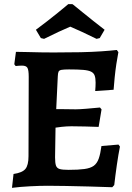

<svg xmlns="http://www.w3.org/2000/svg" viewBox="-20 -894 636 924"><path d="M37.7 10 45.1 -56.7Q86.9 -62.7 102 -80.7Q117.2 -98.6 117.2 -142.6L118.2 -524.2Q118.2 -556.7 112.1 -567.4Q106 -578.2 85.7 -578.2Q80.2 -578.2 71.1 -577.7Q62 -577.2 55.3 -576.2L48.8 -584.7L56.7 -644.5Q80 -644.5 111.9 -643.5Q143.8 -642.5 177.5 -642Q211.1 -641.5 238.1 -641.5Q310.4 -641.5 367.4 -642.7Q424.4 -644 467.9 -647Q511.4 -650 542.2 -653.5L549.7 -643Q544.7 -617.6 539.9 -585.7Q535.1 -553.7 531.9 -521.5Q528.7 -489.4 526.7 -462.1L438.1 -455.9Q439.1 -464.4 439.6 -476.8Q440.1 -489.2 440.1 -496.2Q440.1 -517 435.8 -529.7Q431.5 -542.4 418.8 -548.9Q406.1 -555.5 380.3 -557.7Q354.5 -559.9 311.9 -559.9Q288 -559.9 276.4 -557.9Q264.8 -555.9 261.7 -548.8Q258.7 -541.7 258.1 -526.4L247.7 -309.1L245 -136.6Q245 -110 249.3 -97.3Q253.7 -84.6 267.2 -80.6Q280.8 -76.6 310 -76.6Q356.9 -76.6 386.1 -80.6Q415.3 -84.6 431.2 -96.1Q447 -107.7 455.1 -130.6Q463.2 -153.5 468.3 -191.4L550.2 -198.2L557.3 -188.6Q549.8 -152.2 542.3 -100Q534.8 -47.7 529.8 -3.5L520.3 7Q465.7 5 407.1 3.5Q348.5 2 296.7 1Q244.8 0 209.2 0Q172.8 0 124.7 2.5Q76.6 5 37.7 10ZM235.5 -278.2 243.1 -368.9Q250.1 -368.9 268.1 -368.9Q286.1 -368.9 307 -368.4Q328 -367.9 344.6 -367.9Q361.1 -367.9 395.9 -370.7Q430.7 -373.5 461.1 -376.6L468.7 -367.6L454.7 -283.3Q428.6 -284.3 390 -285.3Q351.4 -286.3 323.8 -286.3Q301.6 -286.3 277 -283.6Q252.4 -280.9 235.5 -278.2ZM192.1 -707 176.7 -710.7 152.8 -750.8Q180.4 -771 207.9 -792.6Q235.3 -814.1 258.3 -832.6Q281.3 -851.2 294.8 -862.6Q308.4 -874 308.4 -874H328.3Q328.3 -874.9 341.9 -863.7Q355.4 -852.5 378.4 -834Q401.4 -815.5 428.8 -793.5Q456.3 -771.5 483.4 -750.8L459.9 -710.7L444.6 -707Q410.1 -724.3 374.8 -740.5Q339.5 -756.6 318.1 -765.7Q296.7 -756.6 262.1 -740.8Q227.6 -724.9 192.1 -707Z"/></svg>

Font: Alegreya
Style: Regular
Weight: 400
Designer: Juan Pablo del Peral
Foundry: Huerta Tipografica
Version: Version 2.009